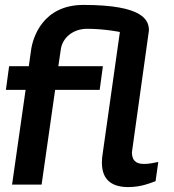

<svg xmlns="http://www.w3.org/2000/svg" viewBox="-20 -750 705 780"><path d="M334 -633C405 -633 467 -620 467 -620L397 -125C395 -113 394 -102 394 -90C394 -36 417 10 501 10C556 10 594 -8 612 -14L623 -92C605 -88 584 -84 565 -84C528 -84 516 -102 516 -132L585 -626C585 -666 566 -730 319 -730C154 -730 113 -598 106 -545L97 -481H17L4 -385H84L29 0H149L204 -385H385L398 -481H217L227 -549C233 -595 275 -633 334 -633Z"/></svg>

Font: Cantarell
Style: BoldOblique
Weight: 700
Italic angle: -8°
Designer: Dave Crossland
Version: Version 0.024